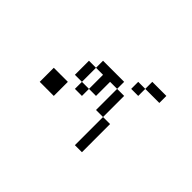

<svg xmlns="http://www.w3.org/2000/svg" viewBox="-103 -1040 1206 1206"><g transform="rotate(-45 500.0 -437.5)"><path d="M437.5 -625H312.5V-750H437.5ZM187.5 -312.5H437.5V-250H187.5ZM437.5 -375H625V-312.5H437.5ZM437.5 -562.5H500V-500H437.5ZM500 -500H625V-562.5H687.5V-375H625V-437.5H500ZM500 -625H625V-562.5H500ZM687.5 -312.5H750V-250H687.5ZM750 -250H812.5V-125H750Z"/></g></svg>

Font: 寒蝉点阵体 16px
Style: Regular
Weight: 400
Designer: Designed by Warren2060
Foundry: ChillType
Version: Version 1.000